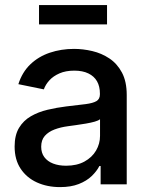

<svg xmlns="http://www.w3.org/2000/svg" viewBox="-20 -745 601 776"><path d="M222.7 11.2Q170.9 11.2 129.4 -7.6Q87.9 -26.4 63.5 -63Q39.1 -99.6 39.1 -152.8Q39.1 -198.7 56.9 -228.3Q74.7 -257.8 104.7 -275.1Q134.8 -292.5 171.9 -301.3Q209 -310.1 248 -314.9Q296.4 -320.3 326.2 -324.2Q356 -328.1 369.9 -336.4Q383.8 -344.7 383.8 -363.8V-366.7Q383.8 -396 372.1 -416.5Q360.4 -437 337.2 -448.2Q314 -459.5 280.3 -459.5Q245.6 -459.5 220.5 -448.5Q195.3 -437.5 179.7 -420.4Q164.1 -403.3 157.2 -383.8L54.2 -404.8Q69.8 -453.6 102.8 -485.1Q135.7 -516.6 181.4 -532Q227.1 -547.4 279.3 -547.4Q315.4 -547.4 353 -538.6Q390.6 -529.8 422.1 -508.8Q453.6 -487.8 472.9 -451.7Q492.2 -415.5 492.2 -360.8V0H386.7V-74.2H381.8Q371.1 -53.2 350.6 -33.4Q330.1 -13.7 298.3 -1.2Q266.6 11.2 222.7 11.2ZM247.1 -75.2Q290.5 -75.2 321.3 -92Q352.1 -108.9 368.2 -136.5Q384.3 -164.1 384.3 -195.8V-263.2Q378.4 -257.8 363 -253.4Q347.7 -249 327.6 -245.6Q307.6 -242.2 288.3 -239.5Q269 -236.8 254.9 -234.9Q225.1 -231 200.4 -221.7Q175.8 -212.4 161.1 -195.8Q146.5 -179.2 146.5 -151.9Q146.5 -127 159.2 -109.9Q171.9 -92.8 194.6 -84Q217.3 -75.2 247.1 -75.2ZM412.6 -724.6V-646.5H137.7V-724.6Z"/></svg>

Font: V-Inter
Style: Medium-500
Weight: 500
Designer: Rasmus Andersson
Foundry: rsms
Version: Version 4.000;git-4146feb